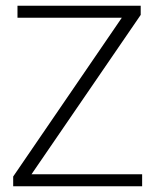

<svg xmlns="http://www.w3.org/2000/svg" viewBox="-20 -650 546 670"><path d="M471 -630V-598L90 -42H476V0H26V-34L405 -588H41V-630Z"/></svg>

Font: Ek Mukta ExtraLight
Style: Regular
Weight: 275
Designer: Girish Dalvi and Yashodeep Gholap
Foundry: Ek Type
Version: Version 2.538;PS 1.002;hotconv 16.6.51;makeotf.lib2.5.65220;